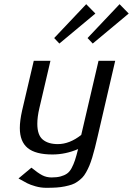

<svg xmlns="http://www.w3.org/2000/svg" viewBox="-20 -732 638 922"><path d="M68.8 0ZM370.1 -84 453.1 -439.9H533.2L449.2 -78.1Q441.4 -44.9 435.8 -22.2Q430.2 0.5 422.9 24.4Q415.5 48.3 408.9 64Q402.3 79.6 393.3 95.7Q384.3 111.8 374.8 121.3Q365.2 130.9 352.3 140.1Q339.4 149.4 325 154.3Q310.5 159.2 291.5 163.1Q272.5 167 251 168.5Q229.5 169.9 202.1 169.9Q176.3 169.9 151.1 162.8Q126 155.8 110.6 147.9Q95.2 140.1 68.8 125L130.9 73.2Q162.6 99.1 182.9 109.6Q203.1 120.1 228 120.1Q253.4 120.1 271.2 115.2Q289.1 110.4 301.8 101.6Q314.5 92.8 324 75Q333.5 57.1 340.1 37.1Q346.7 17.1 355 -16.1Q294.4 9.8 231.9 9.8Q150.9 9.8 113 -21.2Q75.2 -52.2 75.2 -117.2Q75.2 -151.9 85.9 -200.2L142.1 -439.9H222.2L168.9 -211.9Q159.2 -170.9 159.2 -137.2Q159.2 -83.5 185.3 -61.8Q211.4 -40 257.8 -40Q314 -40 370.1 -84ZM512.2 -522.9ZM554.2 -711.9 598.1 -667 425.3 -522.9 400.4 -549.3ZM394 -711.9 438 -667 265.1 -522.9 240.2 -549.3Z"/></svg>

Font: Pfennig
Style: Italic
Weight: 500
Italic angle: -13°
Version: Version 20120410 ; ttfautohint (v0.8)